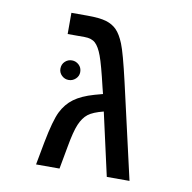

<svg xmlns="http://www.w3.org/2000/svg" viewBox="-71 -670 741 740"><g transform="rotate(10 300.0 -299.5)"><path d="M212.9 -599.1Q260.3 -599.1 285.9 -591.6Q311.5 -584 328.1 -567.1Q344.7 -550.3 358.6 -516.1Q372.6 -481.9 397.9 -372.1L482.9 0H394L338.9 -246.1Q297.9 -235.8 279.1 -221.2Q260.3 -206.5 248 -177.7Q235.8 -148.9 225.1 -87.9L209 0H117.2L133.8 -88.9Q150.9 -177.7 168 -212.2Q185.1 -246.6 213.9 -267.8Q242.7 -289.1 292 -303.2L324.2 -312L317.9 -336.9Q297.9 -422.4 285.6 -455.6Q273.4 -488.8 258.5 -502.4Q243.7 -516.1 215.8 -516.1H149.9V-599.1ZM145.5 -379.9Q145.5 -397 157 -408Q168.5 -418.9 184.1 -418.9Q199.7 -418.9 211.4 -408Q223.1 -397 223.1 -379.9Q223.1 -364.3 211.4 -353.3Q199.7 -342.3 184.1 -342.3Q168.5 -342.3 157 -353.3Q145.5 -364.3 145.5 -379.9Z"/></g></svg>

Font: Courier New
Style: Regular
Weight: 400
Designer: Steve Matteson
Foundry: Ascender Corporation
Version: Version 2.00.3